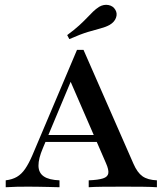

<svg xmlns="http://www.w3.org/2000/svg" viewBox="-20 -786 687 806"><path d="M4 0V-29Q31.5 -32.3 50.8 -43.5Q70.2 -54.8 85.5 -77Q100.8 -99.2 116.1 -134.7L303.2 -576.6H330.6L540.3 -98.4Q556.5 -61.3 578.2 -46Q600 -30.6 638.7 -29V0Q615.3 -1.6 579.8 -2Q544.4 -2.4 499.2 -2.4Q447.6 -2.4 410.1 -2Q372.6 -1.6 352.4 0V-29Q392.7 -30.6 412.5 -37.1Q432.3 -43.5 434.7 -58.5Q437.1 -73.4 425 -100.8L270.2 -457.3L287.1 -467.7L160.5 -165.3Q141.1 -120.2 141.5 -90.3Q141.9 -60.5 163.7 -45.6Q185.5 -30.6 229.8 -29V0Q204.8 -0.8 183.1 -1.2Q161.3 -1.6 140.7 -2Q120.2 -2.4 100 -2.4Q75 -2.4 51.6 -2Q28.2 -1.6 4 0ZM153.2 -190.3 166.1 -219.4H418.5L430.6 -190.3ZM271 -621.8 262.1 -638.7Q292.7 -661.3 312.5 -679.4Q332.3 -697.6 346 -712.1Q359.7 -726.6 371 -737.5Q382.3 -748.4 396 -757.3Q415.3 -768.5 435.1 -764.9Q454.8 -761.3 464.5 -744.4Q473.4 -729 466.9 -711.3Q460.5 -693.5 440.3 -681.5Q424.2 -672.6 402.4 -666.9Q380.6 -661.3 349.6 -652Q318.5 -642.7 271 -621.8Z"/></svg>

Font: Playfair 5pt SemiExpanded Light SemiBold
Style: Regular
Weight: 600
Version: Version 2.001;gftools[0.9.30]